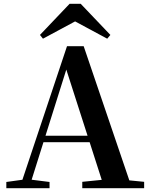

<svg xmlns="http://www.w3.org/2000/svg" viewBox="-20 -987 786 1007"><path d="M403.3 -967 558.9 -803.8 542.3 -784.1 334.2 -896.1H413.6L205.3 -784.1L189.6 -803.8L344.9 -967ZM13.2 0V-32.6L112.6 -46.3H131.1L239.8 -32.6V0ZM82.8 0 331.4 -744.6H418.9L672.2 0H527.6L316.7 -656.5H337.4L334.2 -642.5L132 0ZM193.5 -241.1 200.6 -275H517.8L524.9 -241.1ZM411.5 0V-33.4L546.7 -47H597.4L736 -33.4V0Z"/></svg>

Font: Noto Serif KR ExtraLight
Style: Regular
Weight: 200
Designer: Ryoko NISHIZUKA 西塚涼子 (kana & ideographs); Frank Grießhammer (Latin, Greek & Cyrillic); Wenlong ZHANG 张文龙 (bopomofo); San
Foundry: Adobe
Version: Version 2.002-H1;hotconv 1.1.0;makeotfexe 2.6.0